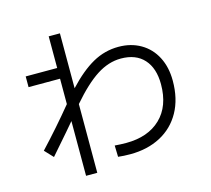

<svg xmlns="http://www.w3.org/2000/svg" viewBox="-117 -943 1234 1125"><g transform="rotate(-15 500.0 -381.0)"><path d="M905 -365Q905 -255 861 -176Q817 -97 737.5 -55Q658 -13 554 -13Q513 -13 480 -17L478 -86Q516 -83 547 -83Q680 -83 756.5 -156.5Q833 -230 833 -363Q833 -460 784 -514.5Q735 -569 644 -569Q569 -569 497 -522.5Q425 -476 338 -375V42H270V-290Q235 -248 150 -151L117 -113L69 -164Q175 -277 270 -393V-547H79V-612H270V-804H338V-471Q418 -557 491.5 -598Q565 -639 648 -639Q724 -639 782.5 -605Q841 -571 873 -509Q905 -447 905 -365Z"/></g></svg>

Font: IBM Plex Sans JP
Style: Regular
Weight: 400
Designer: Mike Abbink; Paul van der Laan; Pieter van Rosmalen; Wujin Sim; Yejin Wi; Jinhee Kim; Boomi Park; Yona Kim; Kichan Ma
Foundry: Sandoll Inc.
Version: Version 1.001